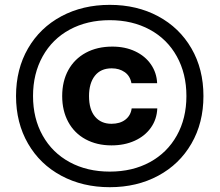

<svg xmlns="http://www.w3.org/2000/svg" viewBox="-20 -758 900 787"><path d="M45.7 -364.4Q45.7 -474.7 94.9 -559.6Q144 -644.4 231.5 -691.3Q319 -738.1 430 -738.1Q541 -738.1 628.3 -691.3Q715.6 -644.4 764.7 -559.6Q813.9 -474.7 813.9 -364.4Q813.9 -254.4 764.7 -169.4Q715.6 -84.4 628.3 -37.6Q541 9.3 430 9.3Q319 9.3 231.5 -37.6Q144 -84.4 94.9 -169.4Q45.7 -254.4 45.7 -364.4ZM744.1 -364.4Q744.1 -456.1 704.7 -527Q665.3 -597.9 593.9 -636.6Q522.4 -675.3 430 -675.3Q337.1 -675.3 265.7 -636.6Q194.3 -597.9 154.9 -527Q115.4 -456.1 115.4 -364.4Q115.4 -272.7 154.9 -202.4Q194.3 -132 265.7 -93.3Q337.1 -54.6 430 -54.6Q523.1 -54.6 594.2 -93.3Q665.3 -132 704.7 -202.4Q744.1 -272.7 744.1 -364.4ZM234.9 -364.1Q234.9 -425.1 260.1 -470.9Q285.4 -516.7 332 -541.9Q378.6 -567 440.6 -567Q493.1 -567 534.1 -547.6Q575.1 -528.3 598.7 -494Q622.3 -459.7 624.1 -417.1H518.7Q513.3 -446.9 491.1 -462.4Q469 -477.9 437.9 -477.9Q392.9 -477.9 368.9 -447.4Q344.9 -416.9 344.9 -364.1Q344.9 -309 369.6 -279.8Q394.3 -250.6 436.9 -250.6Q471.9 -250.6 493.9 -267.6Q515.9 -284.7 519.7 -313.6H624.7Q622.9 -269 598.4 -234.5Q573.9 -200 532.1 -181.1Q490.3 -162.1 436.9 -162.1Q376.9 -162.1 330.8 -187.1Q284.7 -212.1 259.8 -258.1Q234.9 -304.1 234.9 -364.1Z"/></svg>

Font: Mona Sans VF XLt
Style: Regular
Weight: 200
Designer: Deni Anggara
Foundry: GitHub
Version: Version 2.000;Glyphs 3.2.3 (3260)